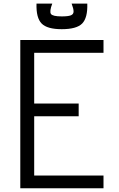

<svg xmlns="http://www.w3.org/2000/svg" viewBox="-20 -1016 640 1036"><path d="M89.5 0V-800H538.5V-731H112.5L164.5 -783V-410.5L112.5 -457.5H404.5V-388.5H112.5L164.5 -435.5V-22L117.5 -69H538.5V0ZM313 -858.5Q234.5 -858.5 204.5 -889.2Q174.5 -920 177 -996.5H262Q246 -954.5 254.8 -941Q263.5 -927.5 313 -927.5Q347.5 -927.5 362.2 -933.2Q377 -939 377 -954Q377 -969 366.5 -996.5H451Q453.5 -920 423.5 -889.2Q393.5 -858.5 313 -858.5Z"/></svg>

Font: Victor Mono Thin
Style: Regular
Weight: 100
Monospace: yes
Designer: Rune Bjørnerås
Version: Version 1.561;gftools[0.9.30]